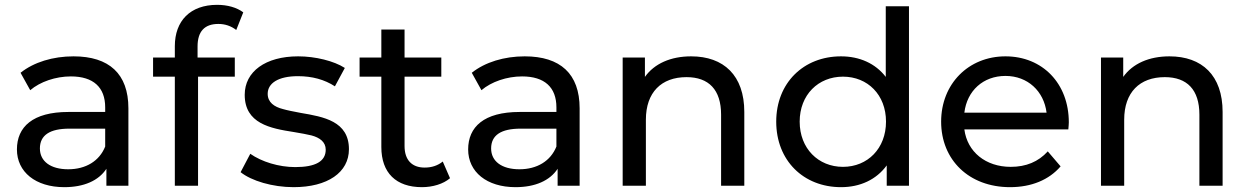

<svg xmlns="http://www.w3.org/2000/svg" viewBox="-20 -768 5163 794"><path d="M246 6C327 6 388 -21 420 -70V0H511V-320C511 -463 431 -535 284 -535C199 -535 120 -511 65 -467L105 -395C146 -430 210 -452 273 -452C366 -452 415 -407 415 -324V-305H263C115 -305 50 -243 50 -150C50 -57 127 6 246 6ZM145 -154C145 -209 186 -236 267 -236H415V-162C391 -102 335 -68 262 -68C189 -68 145 -101 145 -154Z M613 -451H703V0H799V-451H951V-530H797V-576C797 -638 826 -669 883 -669C910 -669 935 -661 957 -644L986 -717C959 -737 921 -748 878 -748C767 -748 703 -682 703 -577V-530H613Z M975 -56C1020 -20 1107 6 1194 6C1335 6 1423 -55 1423 -151C1423 -267 1318 -285 1224 -301C1192 -307 1167 -312 1150 -317C1114 -326 1087 -345 1087 -380C1087 -424 1131 -453 1212 -453C1271 -453 1322 -439 1365 -411L1406 -487C1361 -516 1284 -535 1213 -535C1078 -535 992 -472 992 -376C992 -257 1098 -237 1195 -222C1226 -217 1251 -212 1268 -208C1302 -199 1327 -181 1327 -149C1327 -101 1285 -77 1201 -77C1133 -77 1062 -99 1015 -132Z M1557 -451V-160C1557 -53 1618 6 1725 6C1769 6 1813 -7 1841 -31L1811 -100C1790 -83 1765 -75 1736 -75C1683 -75 1653 -107 1653 -164V-451H1805V-530H1653V-646H1557V-530H1467V-451Z M2112 6C2193 6 2254 -21 2286 -70V0H2377V-320C2377 -463 2297 -535 2150 -535C2065 -535 1986 -511 1931 -467L1971 -395C2012 -430 2076 -452 2139 -452C2232 -452 2281 -407 2281 -324V-305H2129C1981 -305 1916 -243 1916 -150C1916 -57 1993 6 2112 6ZM2011 -154C2011 -209 2052 -236 2133 -236H2281V-162C2257 -102 2201 -68 2128 -68C2055 -68 2011 -101 2011 -154Z M2651 0V-273C2651 -386 2715 -449 2819 -449C2911 -449 2962 -397 2962 -294V0H3058V-305C3058 -456 2973 -535 2838 -535C2754 -535 2686 -505 2647 -450V-530H2555V0Z M3458 6C3537 6 3604 -25 3647 -84V0H3739V-742H3643V-450C3600 -506 3534 -535 3458 -535C3303 -535 3190 -425 3190 -265C3190 -104 3303 6 3458 6ZM3466 -451C3568 -451 3644 -376 3644 -265C3644 -154 3568 -78 3466 -78C3364 -78 3287 -154 3287 -265C3287 -376 3364 -451 3466 -451Z M4157 6C4245 6 4318 -24 4366 -80L4313 -142C4274 -99 4223 -78 4160 -78C4056 -78 3980 -140 3968 -233H4398C4399 -245 4400 -255 4400 -262C4400 -423 4291 -535 4138 -535C3985 -535 3872 -421 3872 -265C3872 -107 3987 6 4157 6ZM4138 -454C4230 -454 4297 -391 4308 -302H3968C3979 -393 4046 -454 4138 -454Z M4629 0V-273C4629 -386 4693 -449 4797 -449C4889 -449 4940 -397 4940 -294V0H5036V-305C5036 -456 4951 -535 4816 -535C4732 -535 4664 -505 4625 -450V-530H4533V0Z"/></svg>

Font: Malon Grotesk Med
Style: Regular
Weight: 500
Designer: Julieta Ulanovsky
Foundry: Julieta Ulanovsky
Version: Version 7.200